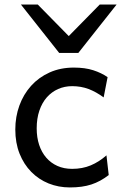

<svg xmlns="http://www.w3.org/2000/svg" viewBox="-20 -801 538 833"><path d="M451.7 -41.5Q433.1 -27.3 414.8 -17.3Q396.5 -7.3 376.5 -0.7Q356.4 5.9 333.5 9Q310.5 12.2 283.2 12.2Q233.9 12.2 190.9 -5.1Q147.9 -22.5 115.7 -55.2Q83.5 -87.9 64.9 -134.3Q46.4 -180.7 46.4 -239.3Q46.4 -294.4 64.2 -343.3Q82 -392.1 115 -428.7Q147.9 -465.3 195.1 -486.6Q242.2 -507.8 300.3 -507.8Q349.1 -507.8 384.5 -496.3Q419.9 -484.9 446.8 -466.3L429.7 -378.4Q396.5 -402.8 363.8 -415Q331.1 -427.2 293 -427.2Q260.3 -427.2 232.2 -414.8Q204.1 -402.3 183.3 -378.9Q162.6 -355.5 150.9 -321.3Q139.2 -287.1 139.2 -244.1Q139.2 -204.6 149.9 -172.4Q160.6 -140.1 180.7 -116.9Q200.7 -93.8 229 -81.1Q257.3 -68.4 293 -68.4Q337.4 -68.4 373.5 -83.5Q409.7 -98.6 441.9 -127ZM144 -781.2 278.3 -644.5 412.6 -781.2H485.8L319.8 -571.3H236.8L70.8 -781.2Z"/></svg>

Font: Andika
Style: Regular
Weight: 400
Designer: Victor Gaultney, Annie Olsen, Julie Remington, Don Collingsworth, Eric Hays
Foundry: SIL International
Version: Version 1.001